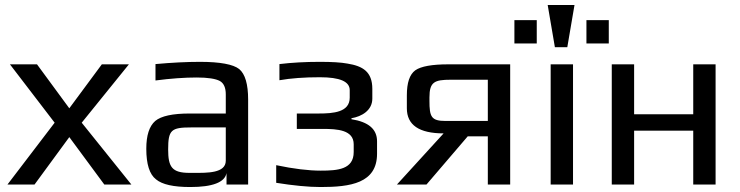

<svg xmlns="http://www.w3.org/2000/svg" viewBox="-20 -743 2979 773"><path d="M509 0 309 -249 499 -484H390L259 -307L129 -484H20L200 -249L10 0H119L259 -191L400 0Z M979 0V-342C979 -404 967 -445 943 -465C919 -484 866 -494 785 -494C732 -494 672 -491 606 -485V-419C667 -427 723 -431 772 -431C817 -431 848 -426 865 -417C881 -408 889 -390 889 -363V-286H744C675 -286 629 -276 605 -256C581 -235 569 -198 569 -144C569 -82 582 -41 608 -21C633 0 679 10 746 10C836 10 885 -9 892 -46V0ZM657 -141C657 -220 669 -230 750 -230H889V-96C889 -45 813 -47 761 -47H743C672 -47 657 -71 657 -141Z M1479 -346V-385C1479 -454 1441 -477 1379 -487C1352 -492 1315 -494 1267 -494C1209 -494 1155 -491 1105 -485V-420C1151 -428 1205 -432 1268 -432C1348 -432 1388 -415 1388 -380V-350C1388 -291 1322 -286 1263 -286H1175V-224H1280C1338 -224 1404 -220 1404 -162V-131C1404 -61 1340 -56 1271 -56C1223 -56 1163 -63 1092 -78V-7C1161 4 1221 10 1271 10C1390 10 1498 -5 1498 -124V-174C1498 -223 1464 -252 1395 -263V-267C1437 -274 1479 -299 1479 -346Z M1697 0 1863 -194H1944V0H2034V-484H1786C1719 -484 1675 -476 1652 -460C1629 -443 1618 -410 1618 -359V-307C1618 -240 1667 -206 1766 -206L1578 0ZM1795 -422H1944V-256H1774C1716 -256 1709 -273 1709 -337V-351C1709 -413 1729 -422 1795 -422Z M2141 -568V-662H2051V-568ZM2431 -568V-662H2341V-568ZM2264 -553 2293 -723H2185L2214 -553ZM2287 0V-484H2197V0Z M2861 0V-484H2771V-283H2533V-484H2443V0H2533V-217H2771V0Z"/></svg>

Font: Gamestation Text
Style: Bold
Weight: 400
Designer: Jonas Hecksher
Foundry: Jonas Hecksher, Playtypeª, e-types AS
Version: Version 1.003